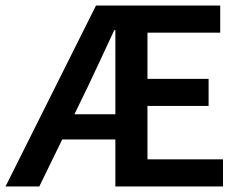

<svg xmlns="http://www.w3.org/2000/svg" viewBox="-23 -674 877 694"><path d="M297 -366 246 -261H394V-565H390Q366 -514 343 -464Q320 -414 297 -366ZM-3 0 324 -654H773V-556H510V-389H731V-291H510V-98H783V0H394V-170H202L119 0Z"/></svg>

Font: CV Source Sans Light
Style: Bold
Weight: 600
Designer: Paul D. Hunt
Foundry: Adobe Systems Incorporated
Version: Version 3.001